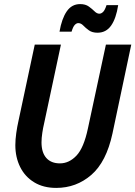

<svg xmlns="http://www.w3.org/2000/svg" viewBox="-20 -908 662 939"><path d="M55 -198Q55 -225 59.5 -257Q64 -289 70 -315L150 -690H278L195 -301Q191 -285 187 -259Q183 -233 183 -212Q183 -162 206.5 -135.5Q230 -109 273 -109Q318 -109 354 -147Q390 -185 410 -280L498 -690H622L530 -255Q500 -116 426.5 -52.5Q353 11 255 11Q192 11 147 -16.5Q102 -44 78.5 -91.5Q55 -139 55 -198ZM271 -753Q282 -817 306.5 -852.5Q331 -888 372 -888Q398 -888 414.5 -876Q431 -864 442.5 -852.5Q454 -841 466 -841Q475 -841 484 -849.5Q493 -858 501 -883H558Q548 -818 523.5 -783Q499 -748 457 -748Q431 -748 415 -759.5Q399 -771 387.5 -783Q376 -795 363 -795Q354 -795 345.5 -786Q337 -777 330 -753Z"/></svg>

Font: Radio Canada Condensed SemiBold
Style: Italic
Weight: 600
Width: 3
Italic angle: -12°
Designer: Charles Daoud, Etienne Aubert Bonn, Alexandre Saumier Demers, Jacques Le Bailly
Foundry: Radio-Canada
Version: Version 2.104; ttfautohint (v1.8.4.7-5d5b);gftools[0.9.28.de